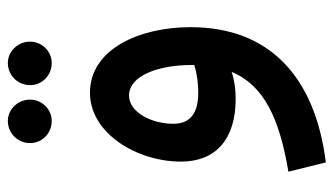

<svg xmlns="http://www.w3.org/2000/svg" viewBox="-196 -404 830 477"><g transform="rotate(-90 218.5 -165.0)"><path d="M157 -451C186 -451 210 -475 210 -505C210 -535 186 -560 157 -560C126 -560 102 -535 102 -505C102 -475 126 -451 157 -451ZM301 -451C330 -451 354 -475 354 -505C354 -535 330 -560 301 -560C270 -560 246 -535 246 -505C246 -475 270 -451 301 -451ZM54 230C270 203 390 87 390 -106C390 -234 335 -356 227 -356C126 -356 56 -239 56 -130C56 -44 111 6 212 6C235 6 258 3 279 -4C245 77 162 115 31 137ZM150 -149C150 -205 180 -259 220 -259C270 -259 296 -185 296 -104C296 -101 296 -99 296 -97C275 -90 250 -87 227 -87C176 -87 150 -107 150 -149Z"/></g></svg>

Font: Noto Sans Arabic UI SmCn Md
Style: Regular
Weight: 500
Width: 4
Designer: Monotype Design Team, Nadine Chahine and Nizar Qandah
Foundry: Monotype Imaging Inc.
Version: Version 2.010